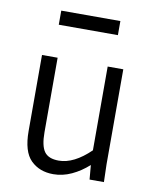

<svg xmlns="http://www.w3.org/2000/svg" viewBox="-74 -673 586 734"><g transform="rotate(10 219.0 -306.5)"><path d="M323.2 0 318.4 -55.7Q288.1 -28.3 253.4 -12.2Q218.8 3.9 182.6 3.9Q128.9 3.9 95.2 -29.3Q61.5 -62.5 61.5 -142.6V-437.5H122.1V-148.4Q122.1 -95.7 138.2 -73.2Q154.3 -50.8 194.3 -50.8Q252.9 -50.8 316.4 -112.3V-437.5H377V-68.4L378.9 0ZM104.5 -562.5V-617.2H334V-562.5Z"/></g></svg>

Font: Sudo Light
Style: Regular
Weight: 300
Monospace: yes
Designer: Jens Kutilek
Foundry: Jens Kutilek
Version: Version 0.040